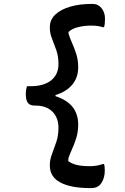

<svg xmlns="http://www.w3.org/2000/svg" viewBox="-20 -790 640 982"><path d="M380 -153Q380 -116 370 -84Q360 -52 348 -26Q336 0 330 19Q330 23 329.5 26.5Q329 30 329 34Q348 48 374.5 54Q401 60 440 60Q474 60 506 49H512Q514 54 515 63.5Q516 73 516 82Q516 119 499 145.5Q482 172 447 172H442Q343 172 289 143.5Q235 115 235 57V52Q235 26 246 -2.5Q257 -31 268 -64Q279 -97 279 -137Q279 -188 248 -219Q217 -250 161 -250H158Q133 -250 122.5 -264Q112 -278 112 -309Q112 -331 118 -349H135Q204 -349 241.5 -379Q279 -409 279 -462Q279 -502 268 -533.5Q257 -565 246 -592.5Q235 -620 235 -646V-652Q235 -689 263 -715.5Q291 -742 339.5 -756Q388 -770 449 -770H453Q482 -770 499.5 -748Q517 -726 517 -695Q517 -682 516 -670.5Q515 -659 512 -651H506Q493 -655 479.5 -657Q466 -659 446 -659Q410 -659 378.5 -651Q347 -643 330 -626Q330 -623 330.5 -620Q331 -617 332 -614Q337 -596 348.5 -570.5Q360 -545 370 -514Q380 -483 380 -446Q380 -394 350 -357.5Q320 -321 264 -304V-298Q323 -279 351.5 -242.5Q380 -206 380 -153Z"/></svg>

Font: Recursive Mn Csl St Med
Style: Regular
Weight: 500
Monospace: yes
Version: Version 1.079;hotconv 1.0.112;makeotfexe 2.5.65598; ttfautoh